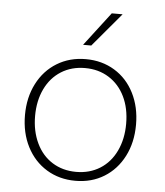

<svg xmlns="http://www.w3.org/2000/svg" viewBox="-51 -743 684 794"><g transform="rotate(5 291.0 -345.5)"><path d="M60 -247Q60 -320 89.5 -377.5Q119 -435 171.5 -467Q224 -499 291 -499Q358 -499 410.5 -467Q463 -435 492 -377.5Q521 -320 521 -247Q521 -173 491.5 -115.5Q462 -58 410 -26Q358 6 291 6Q224 6 171.5 -26Q119 -58 89.5 -115.5Q60 -173 60 -247ZM480 -247Q480 -311 456.5 -359.5Q433 -408 390 -435Q347 -462 291 -462Q235 -462 192 -435Q149 -408 125.5 -359Q102 -310 102 -247Q102 -184 125.5 -134.5Q149 -85 192 -58Q235 -31 291 -31Q347 -31 390 -58Q433 -85 456.5 -134.5Q480 -184 480 -247ZM381 -697H426L308 -557H274Z"/></g></svg>

Font: Hanken Grotesk ExtraLight
Style: Regular
Weight: 200
Designer: Alfredo Marco Pradil
Foundry: Hanken Design Co.
Version: Version 3.014